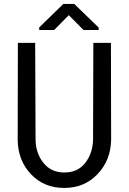

<svg xmlns="http://www.w3.org/2000/svg" viewBox="-20 -924 640 954"><path d="M67.9 -229.5 68.8 -710.9H154.8L156.7 -229.5Q157.7 -162.6 195.8 -114.7Q233.9 -66.9 299.8 -66.9Q366.2 -66.9 403.3 -114.3Q440.4 -161.6 442.4 -229.5L443.8 -710.9H531.2L532.2 -229.5Q530.3 -127.9 464.8 -59.1Q399.9 9.8 298.8 9.8Q197.8 9.8 133.3 -59.1Q68.8 -127.9 67.9 -229.5ZM470.2 -774.9H395L321.8 -848.6L249 -774.9H174.8V-787.6L294.4 -904.3H349.1L470.2 -787.1Z"/></svg>

Font: RobotoMono-Regular
Style: Regular
Weight: 400
Designer: Google
Version: Version 2.000985; 2015; ttfautohint (v1.3)